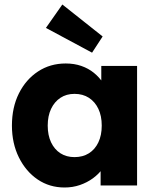

<svg xmlns="http://www.w3.org/2000/svg" viewBox="-20 -824 699 853"><path d="M33 -266Q33 -347 64 -409Q95 -471 149 -506.5Q203 -542 272 -542Q310 -542 341.5 -531Q373 -520 397 -500.5Q421 -481 438 -455.5Q455 -430 463 -401L430 -405V-531H589V0H427V-128L463 -129Q455 -101 437 -76Q419 -51 393 -32Q367 -13 335 -2Q303 9 267 9Q200 9 147.5 -26.5Q95 -62 64 -124.5Q33 -187 33 -266ZM432 -266Q432 -309 417 -340.5Q402 -372 375 -389.5Q348 -407 311 -407Q275 -407 248.5 -389.5Q222 -372 207 -340.5Q192 -309 192 -266Q192 -223 207 -191.5Q222 -160 248.5 -143Q275 -126 311 -126Q348 -126 375 -143Q402 -160 417 -191.5Q432 -223 432 -266ZM389 -590 184 -700 257 -804 436 -662Z"/></svg>

Font: Mach
Style: Bold
Weight: 700
Version: Version 1.002